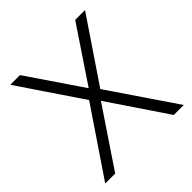

<svg xmlns="http://www.w3.org/2000/svg" viewBox="-191 -863 1008 1008"><g transform="rotate(-45 313.0 -359.5)"><path d="M22 0 279 -380 280 -358 36 -719H108L320 -407H309L518 -719H591L347 -358V-380L605 0H531L305 -335H321L96 0Z"/></g></svg>

Font: Nunitoga
Style: Light
Weight: 300
Designer: Vernon Adams
Foundry: Vernon Adams
Version: Version 1.0